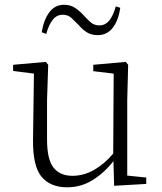

<svg xmlns="http://www.w3.org/2000/svg" viewBox="-20 -775 682 809"><path d="M467.8 -748 486.8 -742.2Q479.5 -690.4 455.6 -658.7Q431.6 -627 392.1 -627Q364.3 -627 345.5 -639.2Q326.7 -651.4 313 -668Q296.4 -685.1 281.5 -699Q266.6 -712.9 244.1 -712.9Q219.2 -712.9 202.4 -691.9Q185.5 -670.9 174.8 -631.8L155.8 -639.2Q163.6 -689.9 187.3 -722.4Q210.9 -754.9 250 -754.9Q276.9 -754.9 296.4 -741.7Q315.9 -728.5 330.1 -712.9Q346.7 -694.8 361.6 -681.4Q376.5 -668 398.9 -668Q423.8 -668 440.7 -689Q457.5 -710 467.8 -748ZM516.1 -35.2 596.2 -26.9V0L460.9 7.8L458 -96.2Q418.9 -46.4 370.1 -16.1Q321.3 14.2 263.2 14.2Q192.4 14.2 155.3 -30Q118.2 -74.2 119.1 -185.1L123 -464.8L35.2 -476.1V-502L172.9 -514.2L183.1 -502L178.2 -352.1V-188Q178.2 -102.5 205.8 -68.4Q233.4 -34.2 285.2 -34.2Q332 -34.2 375.5 -58.6Q418.9 -83 457 -127.9L459 -464.8L373 -475.1V-502L509.8 -514.2L520 -502L516.1 -352.1Z"/></svg>

Font: Source Han Serif CN ExtraLight
Style: Regular
Weight: 250
Designer: Ryoko NISHIZUKA  (kana & ideographs); Frank Grießhammer (Latin, Greek & Cyrillic); Wenlong ZHANG  (bopomofo); Sandoll Co
Foundry: Adobe Systems Incorporated
Version: Version 1.001;PS 1.001;hotconv 16.6.54;makeotf.lib2.5.65590